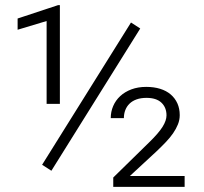

<svg xmlns="http://www.w3.org/2000/svg" viewBox="-20 -730 796 750"><path d="M180.7 -63 144.5 -86.4 491.7 -642.1 527.8 -618.7ZM213.9 -324.2H162.1V-647.9L48.8 -613.8V-657.7L207 -710H213.9ZM701.2 0H422.4V-36.6L563.5 -174.8Q599.6 -210 615 -234.6Q630.4 -259.3 630.4 -279.3Q630.4 -310.1 610.6 -328.9Q590.8 -347.7 552.2 -347.7Q530.3 -347.7 513.7 -341.8Q497.1 -335.9 486.1 -325.2Q475.1 -314.5 469.5 -300Q463.9 -285.6 463.9 -268.6H412.6Q412.6 -293.5 422.1 -315.7Q431.6 -337.9 449.5 -354.5Q467.3 -371.1 493.2 -380.9Q519 -390.6 551.3 -390.6Q581.1 -390.6 605.5 -383.1Q629.9 -375.5 646.7 -361.1Q663.6 -346.7 672.9 -326.2Q682.1 -305.7 682.1 -280.3Q682.1 -261.7 675 -244.1Q668 -226.6 656 -209.2Q644 -191.9 627.4 -174.6Q610.8 -157.2 591.8 -139.2L487.3 -42.5H701.2Z"/></svg>

Font: Melbourne
Style: Light
Weight: 300
Designer: Google
Version: Version 2.000980; 2014